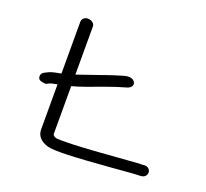

<svg xmlns="http://www.w3.org/2000/svg" viewBox="-112 -747 970 903"><g transform="rotate(20 373.5 -295.5)"><path d="M152.8 -586.5V-327.6C134.4 -323.6 108.3 -320.7 89.3 -310.5L75 -303.2C59.3 -296.3 57.6 -279.7 63.1 -268.9C69 -257.3 100.1 -256.6 100.1 -256.6L115 -264.2C122 -267.6 138 -270.6 152.8 -273.4V-47.9C152.8 -17.4 171.2 5.2 209.3 16.9C243.1 27 341.8 22.3 516.8 8.5C599.7 1.5 643.9 -2 661.4 -2H662.1L673.1 -3.1L673.5 -3.2C691.1 -6 699.3 -21.3 696.8 -34.2C694.7 -45.4 684.4 -55.8 669.4 -55.8H668.8L658.8 -54.9C640.2 -54.8 616.5 -53.5 591.1 -51C459.4 -40.4 365.9 -34.3 315.5 -32.7C274.3 -31.5 247.6 -31.5 239.7 -32.3C226 -33.7 216 -41.2 216 -48.6V-287.6C229.7 -290.7 254 -298.2 286.1 -309.7L357.6 -336.2C380.7 -344.7 400.9 -351.7 417.6 -357L467.4 -372L467.9 -372.2C485.7 -378.8 494.9 -393 486.1 -407.2C476 -423.6 451.8 -424 432.4 -418C422 -414.8 407.9 -410.5 390.2 -405.1C360.6 -396 266.6 -361.8 216 -345.3V-586.6C216 -600.5 201.4 -613 180.9 -613C165.8 -613 152.8 -601.5 152.8 -586.5Z"/></g></svg>

Font: MewTooHand
Style: BdWide
Weight: 400
Designer: Mew Too, Robert Jablonski
Version: Version 0.77